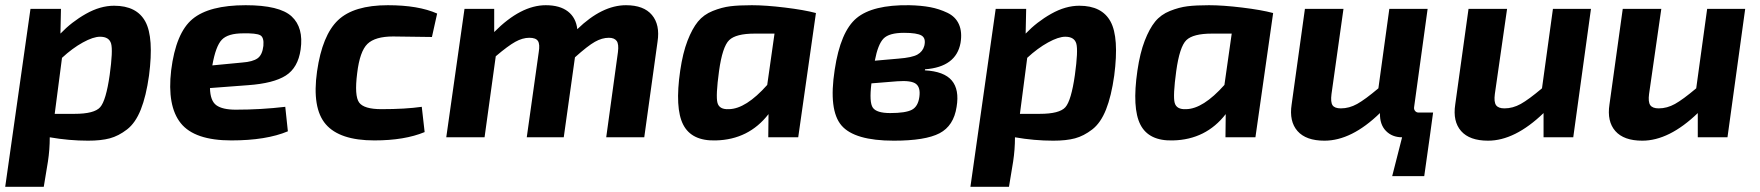

<svg xmlns="http://www.w3.org/2000/svg" viewBox="-26 -527 6754 737"><path d="M208 -493 206 -398Q249 -443 304 -474Q359 -505 412 -505Q499 -505 532 -444Q565 -383 546 -237Q535 -158 514.5 -106.5Q494 -55 461.5 -30Q429 -5 395.5 4Q362 13 312 13Q239 13 165 0Q165 47 158 93L142 190H-6L91 -493ZM184 -90H260Q336 -90 358.5 -115.5Q381 -141 395 -239Q408 -333 400.5 -359.5Q393 -386 358 -386Q332 -386 292 -364Q252 -342 212 -305Z M1069 -117 1079 -23Q996 12 862 12Q721 12 668 -54Q615 -120 631 -257Q649 -401 713 -454Q777 -507 917 -507Q1047 -507 1093.5 -464Q1140 -421 1128 -337Q1118 -267 1071 -237Q1024 -207 926 -200L780 -189Q781 -140 804.5 -123Q828 -106 879 -106Q976 -106 1069 -117ZM789 -276 904 -287Q944 -290 962.5 -303Q981 -316 985 -351Q988 -384 972.5 -392Q957 -400 907 -399Q849 -399 825.5 -374.5Q802 -350 789 -276Z M1593 -117 1604 -20Q1527 12 1411 12Q1278 12 1224.5 -50Q1171 -112 1191 -253Q1211 -392 1271.5 -449.5Q1332 -507 1463 -507Q1580 -507 1652 -475L1632 -385Q1516 -387 1483 -387Q1414 -387 1384.5 -358.5Q1355 -330 1345 -246Q1334 -159 1352.5 -133.5Q1371 -108 1438 -108Q1530 -108 1593 -117Z M1871 -493V-404Q1973 -507 2069 -507Q2123 -507 2154 -483Q2185 -459 2190 -415Q2285 -507 2377 -507Q2445 -507 2476.5 -469.5Q2508 -432 2498 -367L2447 0H2301L2346 -327Q2350 -358 2341 -370Q2332 -382 2311 -382Q2285 -382 2257.5 -366.5Q2230 -351 2181 -307L2138 0H1996L2042 -327Q2047 -357 2039 -369.5Q2031 -382 2006 -382Q1980 -382 1952 -366.5Q1924 -351 1877 -311L1834 0H1687L1757 -493Z M3038 0H2923L2924 -89Q2848 9 2722 12Q2629 15 2596.5 -48.5Q2564 -112 2585 -256Q2595 -324 2613 -370.5Q2631 -417 2653 -444Q2675 -471 2710 -485Q2745 -499 2777.5 -503Q2810 -507 2860 -507Q2913 -507 2987 -498Q3061 -489 3106 -477ZM2947 -398H2871Q2799 -398 2773 -373Q2747 -348 2734 -254Q2721 -159 2728 -132.5Q2735 -106 2772 -108Q2837 -109 2919 -201Z M3525 -261 3524 -257Q3598 -253 3627.5 -218Q3657 -183 3646 -117Q3635 -44 3580.5 -15.5Q3526 13 3405 13Q3254 13 3204 -45.5Q3154 -104 3178 -259Q3200 -406 3262 -457.5Q3324 -509 3464 -507Q3510 -506 3544.5 -499.5Q3579 -493 3610.5 -478Q3642 -463 3655 -433.5Q3668 -404 3661 -362Q3644 -270 3525 -261ZM3332 -294 3423 -302Q3475 -306 3495.5 -317.5Q3516 -329 3522 -351Q3529 -380 3511.5 -390.5Q3494 -401 3444 -401Q3387 -401 3365.5 -379Q3344 -357 3332 -294ZM3418 -215 3319 -207Q3310 -134 3324.5 -113.5Q3339 -93 3391 -93Q3450 -93 3474 -105.5Q3498 -118 3503 -155Q3508 -191 3490 -205Q3472 -219 3418 -215Z M3913 -493 3911 -398Q3954 -443 4009 -474Q4064 -505 4117 -505Q4204 -505 4237 -444Q4270 -383 4251 -237Q4240 -158 4219.5 -106.5Q4199 -55 4166.5 -30Q4134 -5 4100.5 4Q4067 13 4017 13Q3944 13 3870 0Q3870 47 3863 93L3847 190H3699L3796 -493ZM3889 -90H3965Q4041 -90 4063.5 -115.5Q4086 -141 4100 -239Q4113 -333 4105.5 -359.5Q4098 -386 4063 -386Q4037 -386 3997 -364Q3957 -342 3917 -305Z M4793 0H4678L4679 -89Q4603 9 4477 12Q4384 15 4351.5 -48.5Q4319 -112 4340 -256Q4350 -324 4368 -370.5Q4386 -417 4408 -444Q4430 -471 4465 -485Q4500 -499 4532.5 -503Q4565 -507 4615 -507Q4668 -507 4742 -498Q4816 -489 4861 -477ZM4702 -398H4626Q4554 -398 4528 -373Q4502 -348 4489 -254Q4476 -159 4483 -132.5Q4490 -106 4527 -108Q4592 -109 4674 -201Z M5462 0 5441 149H5318L5356 0Q5318 0 5294 -24.5Q5270 -49 5271 -93Q5162 13 5058 13Q4987 13 4954.5 -24Q4922 -61 4932 -126L4983 -493H5131L5085 -166Q5081 -135 5089 -123Q5097 -111 5121 -111Q5153 -111 5183.5 -128Q5214 -145 5265 -188L5307 -493H5454L5402 -115Q5401 -107 5406 -101Q5411 -95 5419 -95H5475Z M6081 -493 6013 0H5899V-93Q5789 13 5686 13Q5615 13 5582.5 -24Q5550 -61 5560 -126L5611 -493H5759L5712 -166Q5708 -136 5716.5 -123.5Q5725 -111 5749 -111Q5781 -111 5811.5 -128Q5842 -145 5893 -188L5935 -493Z M6673 -493 6605 0H6491V-93Q6381 13 6278 13Q6207 13 6174.5 -24Q6142 -61 6152 -126L6203 -493H6351L6304 -166Q6300 -136 6308.5 -123.5Q6317 -111 6341 -111Q6373 -111 6403.5 -128Q6434 -145 6485 -188L6527 -493Z"/></svg>

Font: Ezarion
Style: Bold Italic
Weight: 700
Italic angle: -8°
Designer: Natanael Gama
Version: Version 1.001;PS 001.001;hotconv 1.0.70;makeotf.lib2.5.58329